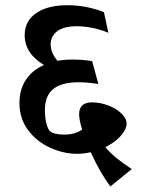

<svg xmlns="http://www.w3.org/2000/svg" viewBox="-20 -625 548 718"><path d="M392.6 72.3Q353.5 19.5 319.3 -55.7Q292.5 -49.8 268.1 -49.8Q218.3 -49.8 168.2 -72.3Q118.2 -94.7 85.4 -137.9Q52.7 -181.2 52.7 -240.2Q52.7 -290 76.7 -326.4Q100.6 -362.8 144.5 -381.8Q72.3 -425.3 72.3 -493.7Q72.3 -546.4 115.2 -575.9Q158.2 -605.5 232.4 -605.5Q302.2 -605.5 368.7 -579.6L385.3 -502.4Q356.4 -514.6 325.2 -520.8Q293.9 -526.9 267.1 -526.9Q218.8 -526.9 194.1 -508.3Q169.4 -489.7 169.4 -458.5Q169.4 -442.9 176.3 -427Q183.1 -411.1 195.3 -397.5Q221.2 -402.3 253.9 -402.3Q287.1 -402.3 324.7 -396.5L347.7 -311Q307.6 -317.4 273.4 -317.4Q209.5 -317.4 178.7 -291.7Q147.9 -266.1 147.9 -213.4Q147.9 -185.5 153.3 -164.1Q158.7 -142.6 166 -135.3Q172.9 -128.4 187.5 -125Q202.1 -121.6 218.8 -121.6Q261.2 -121.6 287.1 -140.6Q275.9 -176.8 275.9 -198.7Q275.9 -219.7 287.8 -231Q299.8 -242.2 323.7 -242.2Q354.5 -242.2 384.8 -230.7Q415 -219.2 434.3 -200.4Q453.6 -181.6 453.6 -162.1Q453.6 -144 435.5 -121.6Q417.5 -99.1 389.2 -83L374 -74.7Q390.6 -54.7 413.8 -35.4Q437 -16.1 472.7 7.3Z"/></svg>

Font: Vesper Libre Medium
Style: Regular
Weight: 500
Designer: Robert Keller & Kimya Gandhi
Foundry: Mota Italic
Version: Version 1.058